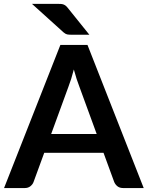

<svg xmlns="http://www.w3.org/2000/svg" viewBox="-26 -950 746 970"><path d="M462.5 -273 374.5 -513.5Q368 -529.5 361 -551.5Q354 -573.5 347 -599Q340.5 -573.5 333.5 -551.2Q326.5 -529 320 -512.5L232.5 -273ZM700 0H596Q578.5 0 567.5 -8.8Q556.5 -17.5 551 -30.5L497 -178H197.5L143.5 -30.5Q139.5 -19 128 -9.5Q116.5 0 99.5 0H-5.5L279 -723H416ZM265 -930.5Q275 -930.5 282.2 -930Q289.5 -929.5 295.2 -927.2Q301 -925 306 -921Q311 -917 316.5 -910L425.5 -774.5H336Q321.5 -774.5 313.2 -776.2Q305 -778 295 -786.5L135.5 -930.5Z"/></svg>

Font: LatoLatin
Style: Bold
Weight: 700
Designer: Lukasz Dziedzic with Adam Twardoch and Botio Nikoltchev
Foundry: tyPoland Lukasz Dziedzic
Version: Version 2.015; 2015-08-06; http://www.latofonts.com/